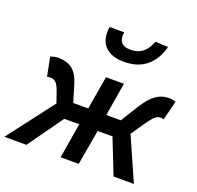

<svg xmlns="http://www.w3.org/2000/svg" viewBox="-180 -993 1173 1145"><g transform="rotate(20 407.0 -420.5)"><path d="M187 -293 162 -365Q149 -400 135.5 -413Q122 -426 101 -426Q89 -426 80 -423L56 -543Q81 -553 104 -553Q160 -553 194 -527Q228 -501 247 -440L280 -330H375L411 -541H525L490 -330H582L650 -440Q689 -502 726 -527.5Q763 -553 807 -553Q817 -553 830.5 -550.5Q844 -548 851 -545L820 -423Q808 -426 800 -426Q782 -426 767 -413.5Q752 -401 726 -365L664 -274L785 0H656L568 -223H474L435 0H320L357 -223H262L103 0H-37ZM326 -798Q326 -817 329 -830H421L420 -807Q420 -745 491 -745Q538 -745 568.5 -769.5Q599 -794 616 -841L697 -837Q677 -756 622 -710Q567 -664 479 -664Q407 -664 366.5 -698Q326 -732 326 -798Z"/></g></svg>

Font: Nebula Sans Semibold
Style: Regular
Weight: 600
Italic angle: -9°
Designer: Paul D. Hunt for Adobe (as Source Sans)
Foundry: Nebula Entertainment & Broadcasting LLC
Version: Version 1.010